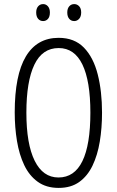

<svg xmlns="http://www.w3.org/2000/svg" viewBox="-20 -909 571 939"><path d="M479 -358Q479 -283 468 -216.5Q457 -150 432.5 -99Q408 -48 367.5 -19Q327 10 267 10Q206 10 164.5 -20Q123 -50 98.5 -101.5Q74 -153 63 -219.5Q52 -286 52 -359Q52 -542 106.5 -633Q161 -724 267 -724Q344 -724 390.5 -676Q437 -628 458 -545Q479 -462 479 -358ZM109 -358Q109 -205 149.5 -123Q190 -41 266 -41Q344 -41 383 -121Q422 -201 422 -358Q422 -513 383 -593.5Q344 -674 267 -674Q187 -674 148 -592.5Q109 -511 109 -358ZM157 -848Q157 -867 166.5 -878Q176 -889 191 -889Q205 -889 214.5 -878Q224 -867 224 -848Q224 -827 214.5 -816.5Q205 -806 191 -806Q176 -806 166.5 -817Q157 -828 157 -848ZM309 -848Q309 -867 318.5 -878Q328 -889 343 -889Q357 -889 367 -878.5Q377 -868 377 -848Q377 -828 367 -817Q357 -806 343 -806Q328 -806 318.5 -817Q309 -828 309 -848Z"/></svg>

Font: Noto Sans Ethiopic ExtraCondensed Light
Style: Regular
Weight: 300
Width: 2
Designer: Monotype Design Team
Foundry: Monotype Imaging Inc.
Version: Version 2.102; ttfautohint (v1.8.4.7-5d5b)